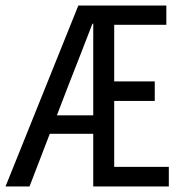

<svg xmlns="http://www.w3.org/2000/svg" viewBox="-21 -676 641 696"><path d="M-1 0 263 -656H582V-586H393V-381H540V-310H393V-71H591V0H317V-590H314Q294 -537 273 -484Q252 -431 231 -377L86 0ZM131 -191V-258H357V-191Z"/></svg>

Font: Source Code Pro
Style: Regular
Weight: 400
Monospace: yes
Designer: Paul D. Hunt, Teo Tuominen
Foundry: Adobe Systems Incorporated
Version: Version 1.018;hotconv 1.0.116;makeotfexe 2.5.65601